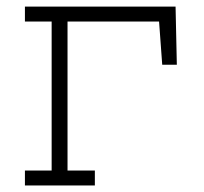

<svg xmlns="http://www.w3.org/2000/svg" viewBox="-20 -570 626 590"><path d="M56.6 -549.8H519.5L523.4 -371.1H478.5L468.8 -503.9H187.5V-45.9H271.5V0H56.6V-45.9H138.7V-503.9H56.6Z"/></svg>

Font: Thabit
Style: Regular
Weight: 500
Designer: Regenerated by Nadim Shaikli
Foundry: MAK Alagha
Version: 0.01